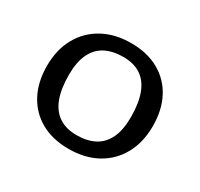

<svg xmlns="http://www.w3.org/2000/svg" viewBox="-114 -644 831 797"><g transform="rotate(30 301.0 -245.0)"><path d="M297 -56Q348 -56 383.5 -75Q419 -94 437.5 -133.2Q456 -172.5 456 -233.5Q456 -300 439.2 -344.8Q422.5 -389.5 389 -412Q355.5 -434.5 304.5 -434.5Q253.5 -434.5 218 -415.8Q182.5 -397 163.8 -357.8Q145 -318.5 145 -257.5Q145 -191 161.8 -146.2Q178.5 -101.5 212.5 -78.8Q246.5 -56 297 -56ZM297 10Q220 10 164 -21.5Q108 -53 77.8 -110.2Q47.5 -167.5 47.5 -244Q47.5 -321.5 79.2 -379Q111 -436.5 168.8 -468.5Q226.5 -500.5 304.5 -500.5Q381.5 -500.5 437.5 -469Q493.5 -437.5 523.5 -380.5Q553.5 -323.5 553.5 -246.5Q553.5 -169.5 522 -111.8Q490.5 -54 432.8 -22Q375 10 297 10Z"/></g></svg>

Font: Newsreader 9pt
Style: Regular
Weight: 400
Designer: Hugues Gentile
Foundry: Production Type
Version: Version 1.003